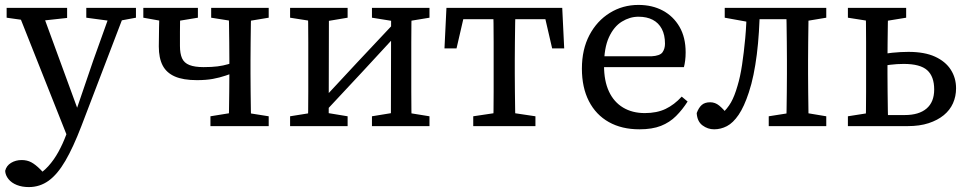

<svg xmlns="http://www.w3.org/2000/svg" viewBox="-20 -513 3940 781"><path d="M97 248Q70 248 48.5 239.5Q27 231 14.5 215.5Q2 200 1 182Q6 161 25 149.5Q44 138 68 138Q90 138 107 147Q124 156 144 176L174 207L138 225L122 206Q153 189 176.5 163Q200 137 218 104Q236 71 249 36L265 -8L273 -14L359 -266L436 -481H495L311 0Q278 86 246 141Q214 196 178 222Q142 248 97 248ZM260 58 46 -481H145L297 -66L309 -49ZM7 -441V-481H253V-440L134 -427H106ZM331 -441V-481H533V-441L458 -427H435Z M781 -187Q725 -187 691 -202Q657 -217 641.5 -247Q626 -277 626 -324Q626 -363 627 -402Q628 -441 629 -481H714Q713 -457 712.5 -433Q712 -409 712 -383Q712 -357 712 -326Q712 -295 720.5 -276Q729 -257 750.5 -248.5Q772 -240 808 -240Q842 -240 865 -243Q888 -246 908.5 -252Q929 -258 951 -267V-224Q923 -214 898 -205.5Q873 -197 845.5 -192Q818 -187 781 -187ZM910 0Q911 -26 911.5 -63Q912 -100 912.5 -140Q913 -180 913 -213V-268Q913 -301 912.5 -341Q912 -381 911.5 -418.5Q911 -456 910 -481H1002Q1001 -456 1000.5 -418.5Q1000 -381 999.5 -341Q999 -301 999 -268V-213Q999 -180 999.5 -140Q1000 -100 1000.5 -63Q1001 -26 1002 0ZM563 -441V-481H785V-441L682 -424H658ZM836 0V-40L941 -57H966L1073 -40V0ZM839 -441V-481H1073V-441L971 -424H946Z M1160 0V-40L1266 -57H1291L1394 -40V0ZM1493 0V-40L1597 -57H1622L1727 -40V0ZM1232 0Q1233 -26 1233.5 -63Q1234 -100 1234 -140Q1234 -180 1234 -213V-268Q1234 -301 1234 -341Q1234 -381 1233.5 -418.5Q1233 -456 1232 -481H1318L1317 0ZM1288 -43 1252 -74H1261L1433 -259L1604 -441L1634 -406H1625L1456 -223ZM1570 0 1571 -481H1655Q1654 -456 1653.5 -418.5Q1653 -381 1653 -341Q1653 -301 1653 -268V-213Q1653 -180 1653 -140Q1653 -100 1653.5 -63Q1654 -26 1655 0ZM1160 -441V-481H1394V-441L1293 -424H1268ZM1493 -441V-481H1727V-441L1624 -424H1599Z M1788 -316 1796 -481H2267L2275 -316H2226L2189 -476L2238 -435H1824L1874 -476L1837 -316ZM1905 0V-40L2019 -57H2044L2158 -40V0ZM1986 0Q1987 -26 1987.5 -63Q1988 -100 1988 -140Q1988 -180 1988 -213V-268Q1988 -301 1988 -341Q1988 -381 1987.5 -418.5Q1987 -456 1986 -481H2077Q2076 -456 2075.5 -418.5Q2075 -381 2074.5 -341Q2074 -301 2074 -268V-213Q2074 -180 2074.5 -140Q2075 -100 2075.5 -63Q2076 -26 2077 0Z M2581 13Q2509 13 2456.5 -16.5Q2404 -46 2375.5 -101.5Q2347 -157 2347 -234Q2347 -312 2377.5 -370Q2408 -428 2460.5 -460.5Q2513 -493 2577 -493Q2633 -493 2676 -470Q2719 -447 2744 -404Q2769 -361 2769 -300Q2769 -282 2767 -266.5Q2765 -251 2762 -240H2390V-284H2630Q2665 -286 2675 -300.5Q2685 -315 2685 -335Q2685 -371 2672 -395.5Q2659 -420 2635 -432.5Q2611 -445 2577 -445Q2542 -445 2509.5 -425Q2477 -405 2457 -361.5Q2437 -318 2437 -246Q2437 -184 2457 -141Q2477 -98 2514.5 -75.5Q2552 -53 2603 -53Q2652 -53 2687.5 -70Q2723 -87 2753 -120L2777 -100Q2756 -67 2730 -41Q2704 -15 2668.5 -1Q2633 13 2581 13Z M2885 13Q2859 13 2837.5 -3Q2816 -19 2814 -53Q2822 -75 2834.5 -86Q2847 -97 2869 -97Q2889 -97 2905.5 -83.5Q2922 -70 2940 -47L2937 -37H2915L2913 -47Q2939 -71 2953.5 -96.5Q2968 -122 2980 -164Q2991 -200 2998.5 -249.5Q3006 -299 3011.5 -358.5Q3017 -418 3017 -481H3071Q3070 -431 3067 -383Q3064 -335 3058.5 -291.5Q3053 -248 3045 -209Q3037 -170 3026 -137Q3007 -79 2984.5 -46Q2962 -13 2937 0Q2912 13 2885 13ZM2928 -441V-481H3036V-424H3022ZM3036 -435V-481H3219V-435ZM3107 0V-40L3215 -57H3239L3341 -40V0ZM3178 0Q3179 -26 3179.5 -63Q3180 -100 3180.5 -140Q3181 -180 3181 -213V-268Q3181 -301 3180.5 -341Q3180 -381 3179.5 -418.5Q3179 -456 3178 -481H3269Q3269 -456 3268.5 -418.5Q3268 -381 3267.5 -341Q3267 -301 3267 -268V-213Q3267 -180 3267.5 -140Q3268 -100 3268.5 -63Q3269 -26 3269 0ZM3224 -424V-481H3341V-441L3239 -424Z M3553 0V-45H3660Q3718 -45 3749 -71.5Q3780 -98 3780 -149Q3780 -202 3751.5 -227.5Q3723 -253 3656 -253Q3629 -253 3600.5 -249.5Q3572 -246 3549 -240V-289Q3576 -295 3610 -298.5Q3644 -302 3675 -302Q3741 -302 3783.5 -282.5Q3826 -263 3847.5 -229.5Q3869 -196 3869 -154Q3869 -121 3856.5 -93Q3844 -65 3819 -44.5Q3794 -24 3757.5 -12Q3721 0 3672 0ZM3501 0Q3502 -26 3502.5 -63Q3503 -100 3503 -140Q3503 -180 3503 -213V-268Q3503 -301 3503 -341Q3503 -381 3502.5 -418.5Q3502 -456 3501 -481H3593Q3592 -456 3591.5 -418Q3591 -380 3590.5 -339.5Q3590 -299 3590 -266V-213Q3590 -180 3590.5 -140Q3591 -100 3591.5 -63Q3592 -26 3593 0ZM3429 -441V-481H3666V-441L3562 -424H3537ZM3429 0V-40L3537 -57H3546V0Z"/></svg>

Font: Source Serif 4 18pt
Style: Regular
Weight: 400
Designer: Frank Grießhammer
Foundry: Adobe Systems Incorporated
Version: Version 4.004;hotconv 1.0.116;makeotfexe 2.5.65601